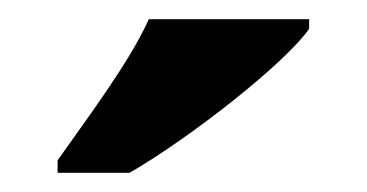

<svg xmlns="http://www.w3.org/2000/svg" viewBox="-20 -786 382 200"><path d="M40 -619V-606H115C179 -643 278 -721 302 -756V-766H135C115 -721 68 -659 40 -619Z"/></svg>

Font: Noto Serif Tamil SemiCondensed ExtraBold
Style: Italic
Weight: 800
Width: 4
Italic angle: -12°
Designer: Indian Type Foundry, Tom Grace, and the Monotype Design Team
Foundry: Monotype Imaging Inc.
Version: Version 2.003